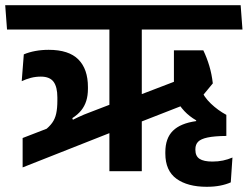

<svg xmlns="http://www.w3.org/2000/svg" viewBox="-42 -658 952 738"><path d="M503 0V-573H378.5V0ZM402 -155.5 401.5 -264 304 -226.5Q280.5 -218 257.8 -207.2Q235 -196.5 212 -184L203 -188.5L45 -127.5V-14.5ZM242 -186 236 -204Q256.5 -217 269.8 -233.2Q283 -249.5 289.5 -270Q296 -290.5 296 -317V-323.5Q296 -392.5 259.2 -429.5Q222.5 -466.5 145 -466.5Q118 -466.5 93.8 -462Q69.5 -457.5 49.5 -449L41.5 -346Q58.5 -354 76.8 -358.8Q95 -363.5 115 -363.5Q149 -363.5 163.8 -343.8Q178.5 -324 178.5 -283.5V-271.5Q178.5 -242 174 -221.5Q169.5 -201 158.5 -185.8Q147.5 -170.5 128 -155.5ZM890 -544.5 883 -638H-22L-15 -544.5ZM693 -369 475 -285.5 475.5 -180.5 729 -279.5ZM739.5 -464.5H626.5V-269.5L726.5 -277.5L776 -337.5Q772 -373 762.5 -404.8Q753 -436.5 739.5 -464.5ZM752.5 60Q781 60 804 55.5Q827 51 845 43L851.5 -52.5Q834 -45 815.2 -41Q796.5 -37 774.5 -37Q741 -37 725 -47.5Q709 -58 709 -82V-84.5Q709 -102.5 719.5 -113.2Q730 -124 756 -129.5Q782 -135 828 -135.5V-216.5Q795.5 -234 768.5 -259.8Q741.5 -285.5 728.5 -317.5L633 -279.5Q647 -252 666.5 -231.2Q686 -210.5 712 -195.5V-192.5Q651.5 -184 622.5 -155.2Q593.5 -126.5 593.5 -73V-68Q593.5 -2 636.2 29Q679 60 752.5 60Z"/></svg>

Font: Anek Devanagari SemiBold
Style: Regular
Weight: 600
Designer: Kailash Malviya (Devanagari) & Yesha Goshar (Latin)
Foundry: Ek Type
Version: Version 1.003